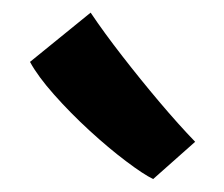

<svg xmlns="http://www.w3.org/2000/svg" viewBox="-20 -900 354 304"><path d="M289 -675.5 222.5 -616.5Q207 -624 179.5 -644.8Q152 -665.5 121.8 -693.2Q91.5 -721 65.8 -750Q40 -779 27.5 -802L123.5 -880Q145 -848 173.8 -811Q202.5 -774 232.5 -738.5Q262.5 -703 289 -675.5Z"/></svg>

Font: Merriweather Sans SemiBold
Style: Regular
Weight: 600
Designer: Eben Sorkin
Foundry: Eben Sorkin
Version: Version 2.001